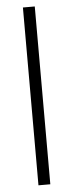

<svg xmlns="http://www.w3.org/2000/svg" viewBox="-55 -809 321 839"><g transform="rotate(-5 105.0 -390.0)"><path d="M79 -780H131V0H79Z"/></g></svg>

Font: Renner* Light
Style: Light
Weight: 300
Version: Version 003.000 ; ttfautohint (v0.97) -l 8 -r 50 -G 200 -x 1